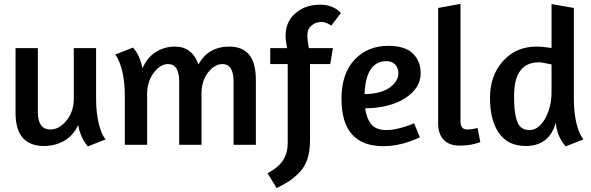

<svg xmlns="http://www.w3.org/2000/svg" viewBox="-20 -746 3045 989"><path d="M360 -254V-498H475V-241Q475 -141 499 -75Q509 -46 524 -28L433 8Q424 -1 412 -20Q389 -60 383 -102Q357 -47 310.5 -20.5Q264 6 206 6Q139 6 102 -31Q60 -73 60 -166V-498H175V-169Q175 -79 240 -79Q287 -79 325.5 -129Q364 -179 360 -254Z M738 -244V0H623V-252Q623 -349 598 -418Q587 -447 574 -465L665 -501Q673 -493 685 -474Q705 -440 714 -394Q738 -450 782.5 -478Q827 -506 881 -506Q970 -506 1002 -414Q1053 -506 1161 -506Q1225 -506 1259 -469Q1298 -428 1298 -334V0H1183V-326Q1183 -416 1126 -416Q1087 -416 1053.5 -375Q1020 -334 1018 -269V0H903V-326Q903 -416 846 -416Q804 -416 769 -367Q734 -318 738 -244Z M1736 -679 1686 -614Q1681 -619 1665.5 -626Q1650 -633 1638 -633Q1623 -633 1610 -629Q1597 -625 1581 -611Q1565 -597 1563.5 -570.5Q1562 -544 1571 -499V-498H1695L1681 -416H1577V-25Q1577 32 1563 74Q1549 116 1519.5 145Q1490 174 1467 188.5Q1444 203 1405 223L1358 146Q1393 128 1415.5 106.5Q1438 85 1447.5 62Q1457 39 1459.5 23Q1462 7 1462 -14V-416H1372V-498H1459Q1457 -506 1457 -509Q1436 -609 1489 -665.5Q1542 -722 1630 -722Q1695 -722 1736 -679Z M1739 -237Q1739 -367 1806.5 -438.5Q1874 -510 1980 -510Q2065 -510 2106 -471Q2147 -432 2147 -368Q2147 -293 2068.5 -241.5Q1990 -190 1861 -188Q1868 -136 1892.5 -106Q1917 -76 1971 -76Q2011 -76 2064 -93Q2088 -100 2113 -111L2143 -39Q2124 -29 2087 -16Q2020 7 1955 7Q1739 7 1739 -237ZM1971 -431Q1864 -431 1858 -261Q1944 -263 1988 -295.5Q2032 -328 2032 -368Q2032 -397 2015 -414Q1998 -431 1971 -431Z M2348 4Q2293 4 2265 -26.5Q2237 -57 2237 -109V-705L2352 -726V-120Q2352 -79 2387 -79Q2409 -79 2424 -83L2440 -87L2454 -14L2425 -5Q2391 4 2348 4Z M2985 -28 2894 8Q2880 -8 2871 -23Q2847 -63 2843 -114Q2809 6 2688 6Q2597 6 2550.5 -60Q2504 -126 2504 -242Q2504 -357 2571 -431.5Q2638 -506 2743 -506Q2774 -506 2821 -499V-725L2936 -705V-241Q2936 -141 2960 -75Q2970 -48 2985 -28ZM2707 -76Q2755 -76 2788 -135.5Q2821 -195 2821 -271V-414Q2773 -425 2756 -425Q2628 -425 2628 -252Q2628 -212 2630.5 -185Q2633 -158 2640.5 -130.5Q2648 -103 2664.5 -89.5Q2681 -76 2707 -76Z"/></svg>

Font: Amaranth
Style: Regular
Weight: 400
Designer: Gesine Todt
Foundry: Gesine Todt
Version: Version 1.000